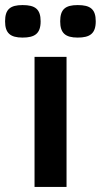

<svg xmlns="http://www.w3.org/2000/svg" viewBox="-65 -736 397 756"><path d="M71 0H197V-512H71ZM241 -716C192.2 -716 172 -699.4 172 -652C172 -606.2 191.9 -588 241 -588C289 -588 312 -603.8 312 -652C312 -700.3 290.2 -716 241 -716ZM24 -716C-24.8 -716 -45 -699.4 -45 -652C-45 -606.2 -25.1 -588 24 -588C72 -588 95 -603.8 95 -652C95 -700.3 73.2 -716 24 -716Z"/></svg>

Font: Fog Sans
Style: Bold
Weight: 700
Foundry: Intel Corporation
Version: Version 1.00